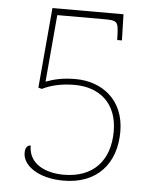

<svg xmlns="http://www.w3.org/2000/svg" viewBox="-52 -759 663 813"><g transform="rotate(5 279.5 -352.0)"><path d="M248 10C393 10 470 -84 470 -217C470 -354 373 -423 262 -423C205 -423 169 -413 136 -401L161 -686H357C412 -686 420 -684 422 -631L423 -603H443L440 -714H138L108 -373L123 -369C159 -387 205 -398 260 -398C365 -398 442 -337 442 -216C442 -93 373 -15 247 -15C173 -15 97 -45 97 -126C86 -126 74 -119 74 -93C74 -39 141 10 248 10Z"/></g></svg>

Font: Noto Serif Gurmukhi Thin
Style: Regular
Weight: 100
Designer: Vaibhav Singh and the Monotype Design Team
Foundry: Monotype Imaging Inc.
Version: Version 2.004